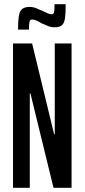

<svg xmlns="http://www.w3.org/2000/svg" viewBox="-20 -895 403 915"><path d="M42 0V-688H133L238 -255H241V-688H321V0H235L125 -450H122V0ZM66 -754Q66 -793 69.5 -817Q73 -841 85 -851.5Q97 -862 121 -862Q138 -862 153.5 -855.5Q169 -849 185 -842Q197 -836 207.5 -831.5Q218 -827 226 -827Q236 -827 238 -838.5Q240 -850 240 -875H293Q293 -834 290 -810Q287 -786 276 -775.5Q265 -765 240 -765Q224 -765 208.5 -771Q193 -777 178 -784Q167 -791 155 -796.5Q143 -802 133 -802Q123 -802 120.5 -790.5Q118 -779 118 -754Z"/></svg>

Font: Saira UltraCondensed SemiBold
Style: Regular
Weight: 600
Width: 1
Designer: Hector Gatti with collaboration of the Omnibus-Type team
Foundry: Omnibus-Type
Version: Version 1.101